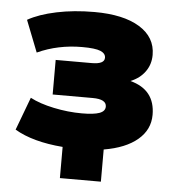

<svg xmlns="http://www.w3.org/2000/svg" viewBox="-49 -567 669 743"><g transform="rotate(5 285.5 -196.0)"><path d="M210.9 129.9V8.8Q94.2 -0.5 23.9 -42L71.8 -169.9Q108.4 -150.4 164.1 -138.7Q219.7 -127 273.9 -127Q319.8 -127 341.8 -135Q363.8 -143.1 363.8 -161.1Q363.8 -189.9 310.1 -189.9H154.8V-324.2H294.9Q344.2 -324.2 344.2 -349.1Q344.2 -365.7 324 -374.3Q303.7 -382.8 252.9 -382.8Q159.2 -382.8 79.1 -346.2L30.8 -469.2Q74.2 -493.7 141.4 -507.8Q208.5 -522 288.1 -522Q400.9 -522 463.9 -483.4Q526.9 -444.8 526.9 -376Q526.9 -339.4 506.8 -311.3Q486.8 -283.2 450.2 -268.1Q546.9 -242.7 546.9 -145Q546.9 -87.4 500.7 -48.3Q454.6 -9.3 370.1 4.9V129.9Z"/></g></svg>

Font: Mulish ExtraBlack
Style: Regular
Weight: 1000
Designer: Vernon Adams
Foundry: Vernon Adams
Version: Version 3.603; ttfautohint (v1.8.3)